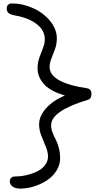

<svg xmlns="http://www.w3.org/2000/svg" viewBox="-20 -833 553 1115"><path d="M99.1 262.2Q69.8 262.2 53.5 250.7Q37.1 239.3 37.1 220.2Q37.1 207.5 44.9 199.7Q52.7 191.9 64.9 191.9Q98.1 191.9 131.3 184.6Q164.6 177.2 193.6 163.6Q222.7 149.9 240.7 127Q258.8 104 258.8 76.2Q258.8 49.3 245.8 18.6Q232.9 -12.2 220 -45.2Q207 -78.1 207 -110.8Q207 -158.2 246.8 -203.4Q286.6 -248.5 356.9 -278.8Q312.5 -291 280.5 -309.3Q248.5 -327.6 231.2 -349.1Q213.9 -370.6 206.1 -391.8Q198.2 -413.1 198.2 -436Q198.2 -469.7 208.7 -499Q219.2 -528.3 229.7 -554.2Q240.2 -580.1 240.2 -605Q240.2 -656.2 193.4 -692.9Q146.5 -729.5 66.9 -743.2Q41.5 -748 30.3 -756.8Q19 -765.6 19 -785.2Q19 -797.4 26.9 -805.2Q34.7 -813 49.8 -813Q112.3 -813 172.4 -785.6Q232.4 -758.3 271.2 -710.9Q310.1 -663.6 310.1 -609.9Q310.1 -577.6 299.6 -548.6Q289.1 -519.5 278.6 -493.7Q268.1 -467.8 268.1 -443.8Q268.1 -397 325.2 -366Q382.3 -335 483.9 -320.8Q511.2 -316.9 511.2 -286.1Q511.2 -259.3 488.8 -252.9Q276.9 -189 276.9 -106Q276.9 -85.4 284.9 -63.5Q293 -41.5 303 -23.9Q313 -6.3 321 23.2Q329.1 52.7 329.1 86.9Q329.1 125.5 307.4 159.2Q285.6 192.9 252 214.8Q218.3 236.8 178 249.5Q137.7 262.2 99.1 262.2Z"/></svg>

Font: Shantell Sans Normal
Style: Regular
Weight: 300
Designer: Stephen Nixon, Anya Danilova, Shantell Martin
Foundry: Arrow Type
Version: Version 1.006;[559af2be0]